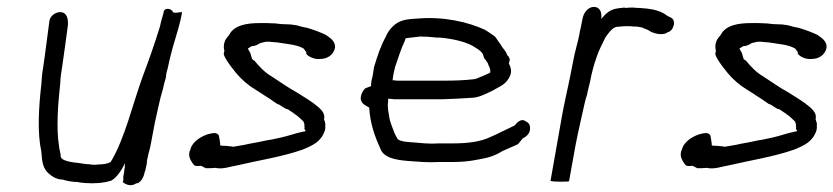

<svg xmlns="http://www.w3.org/2000/svg" viewBox="-20 -525 2418 557"><path d="M123 -462C117 -419 112 -374 105 -328C102 -312 101 -297 100 -281C92 -211 88 -139 100 -85C102 -56 104 -36 122 -21C131 -13 145 -4 162 -4C174 0 190 3 205 3C212 5 220 5 228 6C256 8 280 6 303 -1C321 -12 332 -31 343 -52C342 -47 342 -43 342 -39C341 -34 340 -29 340 -25L338 -14C337 -10 338 -7 338 -3L336 3C345 11 361 17 375 7C388 7 397 -12 399 -23C401 -29 403 -35 404 -42L406 -51C406 -54 406 -58 407 -62C409 -73 412 -84 415 -95C417 -106 420 -118 422 -131L429 -168C437 -202 443 -236 453 -268C455 -279 458 -289 461 -299L463 -314C468 -330 470 -345 474 -360C483 -398 495 -430 504 -468L507 -483L508 -490L490 -488C487 -488 485 -489 482 -489C480 -499 460 -505 455 -492L454 -486C452 -478 450 -472 448 -465C447 -460 445 -454 444 -448C429 -399 412 -351 394 -303C365 -224 342 -122 301 -55C292 -50 280 -48 267 -48C261 -47 255 -47 250 -47C242 -48 236 -49 230 -49L209 -52C192 -54 153 -57 156 -75C155 -84 152 -91 151 -103C143 -153 148 -223 155 -286C155 -300 158 -315 160 -329C166 -371 172 -413 177 -452C178 -470 175 -488 156 -490C140 -490 124 -478 123 -462Z M529 -80C527 -67 538 -51 544 -45C550 -42 557 -44 563 -44C567 -42 572 -40 577 -37C586 -37 595 -37 605 -38C626 -33 648 -42 667 -45C731 -60 798 -70 858 -91C889 -104 912 -114 923 -148C923 -151 924 -154 924 -156C923 -158 923 -160 924 -163C924 -168 922 -173 920 -179C924 -194 914 -205 904 -214C883 -232 864 -242 841 -257C815 -271 792 -288 767 -304C748 -315 732 -332 719 -348L711 -354C711 -357 710 -359 709 -361C708 -370 703 -377 699 -384C702 -386 707 -389 710 -391C719 -391 727 -395 735 -400L747 -403H748C749 -403 750 -404 752 -404H762C765 -404 768 -403 770 -403C775 -403 779 -402 784 -402C813 -397 841 -396 861 -384C864 -380 867 -376 869 -373L868 -370C873 -361 892 -352 909 -354C930 -354 948 -366 952 -387C953 -406 938 -415 925 -424C910 -431 892 -438 875 -443C872 -444 870 -445 867 -445L853 -448C845 -451 834 -453 824 -454C817 -454 808 -455 798 -455L788 -456L780 -457C772 -457 763 -458 755 -458H732C696 -458 659 -452 645 -424C640 -417 635 -413 632 -405C632 -403 631 -401 630 -398C629 -390 629 -383 631 -378L629 -368C632 -356 647 -336 654 -327L666 -312C681 -294 701 -277 721 -265L740 -253C751 -245 763 -239 773 -231L785 -223L789 -222L803 -213L810 -209L815 -208C823 -202 831 -198 838 -192C845 -188 853 -179 860 -173C862 -169 864 -164 863 -158C864 -156 864 -154 863 -151C865 -149 865 -147 867 -145C864 -144 862 -143 859 -143C835 -138 818 -131 795 -126L767 -120C759 -119 749 -117 740 -115C723 -111 706 -109 690 -105L655 -99L654 -100C651 -100 647 -101 643 -101C639 -102 635 -102 631 -102C628 -102 624 -102 619 -103C619 -112 616 -124 615 -132C613 -135 610 -138 604 -139C576 -139 537 -117 532 -90C530 -87 529 -83 529 -80Z M1027 -246C1023 -226 1039 -220 1051 -213C1054 -166 1067 -130 1083 -95C1092 -67 1128 -61 1164 -58C1192 -56 1222 -53 1253 -55H1292C1320 -55 1341 -57 1366 -62C1395 -67 1414 -72 1438 -87C1453 -94 1469 -100 1483 -107C1488 -113 1493 -119 1497 -124C1505 -127 1515 -136 1517 -146C1520 -162 1514 -169 1505 -173C1493 -183 1480 -170 1473 -161C1451 -151 1429 -139 1406 -129C1374 -113 1335 -109 1292 -109H1253C1225 -107 1202 -110 1178 -112C1162 -113 1144 -114 1134 -121C1129 -129 1124 -139 1121 -148C1117 -160 1113 -167 1110 -181C1108 -196 1103 -212 1106 -231V-239C1109 -238 1113 -238 1116 -238C1121 -237 1125 -237 1128 -237H1262C1290 -238 1317 -239 1344 -241C1369 -241 1387 -252 1407 -261C1425 -272 1445 -278 1456 -298C1468 -317 1461 -330 1456 -342C1458 -345 1458 -348 1459 -352C1457 -359 1455 -363 1452 -364C1449 -373 1444 -380 1437 -388C1434 -394 1430 -400 1425 -406C1423 -410 1419 -415 1416 -419C1407 -425 1398 -432 1388 -438C1339 -461 1267 -478 1189 -471C1171 -470 1153 -469 1137 -461C1121 -453 1106 -436 1099 -418C1084 -391 1075 -363 1065 -330L1061 -304C1059 -297 1057 -290 1057 -283C1056 -280 1057 -278 1056 -275L1040 -269C1034 -264 1029 -255 1027 -246ZM1119 -292C1120 -305 1123 -318 1126 -330C1135 -356 1143 -383 1155 -408C1155 -410 1156 -412 1157 -414C1170 -416 1184 -417 1199 -419C1215 -419 1229 -418 1247 -416H1255C1291 -413 1327 -405 1351 -392C1362 -385 1378 -377 1382 -365V-364C1384 -357 1386 -353 1389 -351L1395 -342C1397 -333 1404 -328 1402 -314C1392 -310 1383 -305 1372 -301C1367 -299 1359 -295 1353 -295C1326 -292 1298 -291 1271 -291H1132C1131 -291 1128 -291 1125 -292Z M1577 0C1581 1 1590 2 1602 2H1608C1622 2 1631 2 1631 0L1645 -78C1652 -120 1662 -162 1671 -203C1675 -220 1678 -236 1683 -250C1685 -262 1689 -275 1692 -289C1696 -311 1703 -338 1710 -357C1717 -380 1727 -396 1736 -416C1743 -426 1755 -444 1768 -447C1772 -447 1776 -448 1780 -448C1784 -448 1789 -449 1794 -449H1808C1814 -448 1819 -448 1825 -448C1828 -448 1831 -447 1833 -447C1837 -446 1840 -446 1844 -445L1847 -443C1851 -442 1855 -440 1860 -438L1868 -433C1877 -429 1887 -426 1897 -426C1905 -426 1911 -427 1916 -431C1935 -435 1943 -467 1926 -474L1916 -479C1901 -491 1882 -497 1858 -500C1850 -501 1843 -501 1835 -502C1829 -502 1824 -502 1818 -503C1810 -503 1802 -503 1795 -502C1794 -502 1792 -503 1791 -503C1785 -502 1779 -502 1774 -501C1749 -498 1738 -486 1724 -470C1727 -488 1721 -505 1703 -505C1686 -505 1673 -488 1670 -471L1667 -456C1666 -449 1664 -441 1662 -433L1661 -426C1660 -420 1658 -414 1657 -408C1654 -395 1650 -382 1647 -368C1645 -359 1643 -349 1641 -339C1633 -294 1621 -245 1612 -198Z M1955 -80C1953 -67 1964 -51 1970 -45C1976 -42 1983 -44 1989 -44C1993 -42 1998 -40 2003 -37C2012 -37 2021 -37 2031 -38C2052 -33 2074 -42 2093 -45C2157 -60 2224 -70 2284 -91C2315 -104 2338 -114 2349 -148C2349 -151 2350 -154 2350 -156C2349 -158 2349 -160 2350 -163C2350 -168 2348 -173 2346 -179C2350 -194 2340 -205 2330 -214C2309 -232 2290 -242 2267 -257C2241 -271 2218 -288 2193 -304C2174 -315 2158 -332 2145 -348L2137 -354C2137 -357 2136 -359 2135 -361C2134 -370 2129 -377 2125 -384C2128 -386 2133 -389 2136 -391C2145 -391 2153 -395 2161 -400L2173 -403H2174C2175 -403 2176 -404 2178 -404H2188C2191 -404 2194 -403 2196 -403C2201 -403 2205 -402 2210 -402C2239 -397 2267 -396 2287 -384C2290 -380 2293 -376 2295 -373L2294 -370C2299 -361 2318 -352 2335 -354C2356 -354 2374 -366 2378 -387C2379 -406 2364 -415 2351 -424C2336 -431 2318 -438 2301 -443C2298 -444 2296 -445 2293 -445L2279 -448C2271 -451 2260 -453 2250 -454C2243 -454 2234 -455 2224 -455L2214 -456L2206 -457C2198 -457 2189 -458 2181 -458H2158C2122 -458 2085 -452 2071 -424C2066 -417 2061 -413 2058 -405C2058 -403 2057 -401 2056 -398C2055 -390 2055 -383 2057 -378L2055 -368C2058 -356 2073 -336 2080 -327L2092 -312C2107 -294 2127 -277 2147 -265L2166 -253C2177 -245 2189 -239 2199 -231L2211 -223L2215 -222L2229 -213L2236 -209L2241 -208C2249 -202 2257 -198 2264 -192C2271 -188 2279 -179 2286 -173C2288 -169 2290 -164 2289 -158C2290 -156 2290 -154 2289 -151C2291 -149 2291 -147 2293 -145C2290 -144 2288 -143 2285 -143C2261 -138 2244 -131 2221 -126L2193 -120C2185 -119 2175 -117 2166 -115C2149 -111 2132 -109 2116 -105L2081 -99L2080 -100C2077 -100 2073 -101 2069 -101C2065 -102 2061 -102 2057 -102C2054 -102 2050 -102 2045 -103C2045 -112 2042 -124 2041 -132C2039 -135 2036 -138 2030 -139C2002 -139 1963 -117 1958 -90C1956 -87 1955 -83 1955 -80Z"/></svg>

Font: Scribbler
Style: Ita
Weight: 400
Designer: Mew Too
Foundry: Cannot Into Space Fonts
Version: Version 1.001